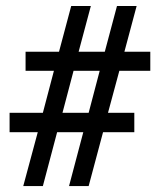

<svg xmlns="http://www.w3.org/2000/svg" viewBox="-20 -630 535 645"><path d="M124 -4.9H58.1L106.9 -186H12.2V-251H124L161.1 -392.1H65.9V-456.1H178.2L219.2 -609.9H285.2L244.1 -456.1H332L373 -609.9H439L397.9 -456.1H484.9V-392.1H380.9L342.8 -251H431.2V-186H326.2L277.8 -4.9H211.9L259.8 -186H171.9ZM227.1 -392.1 189.9 -251H277.8L314.9 -392.1Z"/></svg>

Font: JuniusX
Style: Bold
Weight: 700
Designer: Peter S. Baker
Foundry: Briery Creek Software
Version: Version 1.004